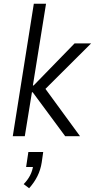

<svg xmlns="http://www.w3.org/2000/svg" viewBox="-20 -725 505 1022"><path d="M48 0 160 -705H225L155 -270H159L377 -494H465L214 -244L205 -275L406 0H327L154 -234H150L112 0ZM135 277 106 255Q127 234 140 209Q153 184 157 154L162 164H119L131 84H210L202 140Q196 179 179 213Q162 247 135 277Z"/></svg>

Font: Nunito Sans 7pt Condensed Light
Style: Italic
Weight: 300
Width: 3
Italic angle: -9°
Designer: Vernon Adams
Foundry: Vernon Adams
Version: Version 3.101;gftools[0.9.27]